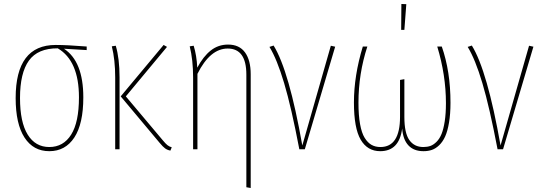

<svg xmlns="http://www.w3.org/2000/svg" viewBox="-20 -754 2736 970"><path d="M418 -519V-501L303.2 -507.8Q400.9 -443.8 400.9 -262.2Q400.9 -128.4 355.5 -59.3Q310.1 9.8 229 9.8Q148.4 9.8 103.8 -59.1Q59.1 -127.9 59.1 -258.8Q59.1 -526.9 261.2 -526.9Q318.4 -526.9 418 -519ZM378.9 -262.2Q378.9 -446.8 272 -509.8Q170.9 -510.3 126 -447.8Q81.1 -385.3 81.1 -258.8Q81.1 -136.7 119.9 -74Q158.7 -11.2 229 -11.2Q300.3 -11.2 339.6 -74Q378.9 -136.7 378.9 -262.2Z M823.7 -517.1 615.7 -267.1 802.7 -44.9Q816.4 -28.3 825.7 -20.8Q835 -13.2 847.7 -9.8L840.8 6.8Q825.2 3.9 814 -4.4Q802.7 -12.7 786.6 -32.2L589.8 -267.1L806.6 -526.9ZM564.9 -522.9Q584 -458.5 584 -362.8V0H562V-362.8Q562 -451.7 544.9 -520Z M1132.3 -528.8Q1189 -528.8 1217.8 -489.3Q1246.6 -449.7 1246.6 -378.9V195.8L1224.6 191.9V-377Q1224.6 -508.8 1130.4 -508.8Q1041.5 -508.8 977.5 -380.9V0H955.6V-362.8Q955.6 -451.7 938.5 -520L958.5 -522.9Q973.6 -473.6 976.6 -412.1Q1006.8 -468.8 1044.7 -498.8Q1082.5 -528.8 1132.3 -528.8Z M1362.3 -523.9Q1440.4 -397.5 1507.3 -19L1651.4 -522.9L1673.3 -518.1L1520 0H1492.2Q1451.7 -212.9 1415.5 -334Q1379.4 -455.1 1341.3 -517.1Z M2007.8 -733.9 2032.7 -732.9 2022.9 -603H2006.8ZM2211.9 -519Q2255.9 -393.6 2255.9 -234.9Q2255.9 -178.2 2248.5 -134.8Q2241.2 -91.3 2229 -64.5Q2216.8 -37.6 2199 -20.5Q2181.2 -3.4 2162.1 3.2Q2143.1 9.8 2119.6 9.8Q2070.8 9.8 2043.5 -19.3Q2016.1 -48.3 2011.7 -105Q1997.1 9.8 1900.9 9.8Q1836.4 9.8 1802.2 -48.3Q1768.1 -106.4 1768.1 -235.8Q1768.1 -371.6 1813 -519H1835.9Q1791 -381.8 1791 -234.9Q1791 -171.4 1799.1 -126.7Q1807.1 -82 1822.5 -57.4Q1837.9 -32.7 1857.2 -22Q1876.5 -11.2 1901.9 -11.2Q2001 -11.2 2001 -164.1V-350.1L2022.9 -354V-163.1Q2022.9 -82 2047.9 -46.6Q2072.8 -11.2 2118.7 -11.2Q2138.7 -11.2 2154.5 -16.8Q2170.4 -22.5 2185.5 -37.6Q2200.7 -52.7 2210.7 -77.1Q2220.7 -101.6 2226.8 -141.1Q2232.9 -180.7 2232.9 -232.9Q2232.9 -374.5 2189 -519Z M2363.8 -523.9Q2441.9 -397.5 2508.8 -19L2652.8 -522.9L2674.8 -518.1L2521.5 0H2493.7Q2453.1 -212.9 2417 -334Q2380.9 -455.1 2342.8 -517.1Z"/></svg>

Font: Fira Sans Compressed Thin
Style: Regular
Weight: 100
Width: 1
Designer: Carrois Corporate & Edenspiekermann AG
Foundry: Carrois Corporate GbR & Edenspiekermann AG
Version: Version 4.203;PS 004.203;hotconv 1.0.88;makeotf.lib2.5.64775